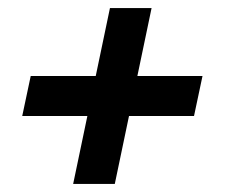

<svg xmlns="http://www.w3.org/2000/svg" viewBox="-20 -541 572 475"><path d="M161 -86 252 -521H355L264 -86ZM35 -254 56 -353H481L460 -254Z"/></svg>

Font: Radio Canada Big Medium
Style: Italic
Weight: 500
Italic angle: -12°
Designer: Étienne Aubert Bonn
Foundry: Coppers and Brasses
Version: Version 1.001